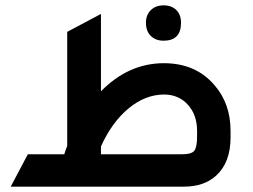

<svg xmlns="http://www.w3.org/2000/svg" viewBox="-20 -697 946 717"><path d="M591 -545Q561 -545 543 -563Q525 -581 525 -612Q525 -641 543 -659Q561 -677 591 -677Q621 -677 638.5 -659.5Q656 -642 656 -612Q656 -545 591 -545ZM357 -356Q460 -461 592 -461Q711 -461 781 -379Q841 -310 841 -208V-184Q841 -90 787 -41Q742 0 667 0H20L84 -121H220Q224 -135 231 -152V-578L357 -645ZM716 -189V-208Q716 -268 681.5 -306Q647 -344 593 -344Q523 -344 460.5 -292.5Q398 -241 357 -150V-121H662Q695 -121 705.5 -134Q716 -147 716 -189Z"/></svg>

Font: Tajawal
Style: Bold
Weight: 700
Designer: Boutros Fonts
Foundry: Created by Boutros International 2017
Version: Version 1.700